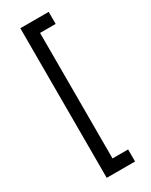

<svg xmlns="http://www.w3.org/2000/svg" viewBox="-214 -786 722 916"><g transform="rotate(-30 147.5 -328.0)"><path d="M80.1 -740.2H236.3V-673.8H150.4V17.6H236.3V84H80.1Z"/></g></svg>

Font: Altinn-DIN
Style: Regular
Weight: 400
Designer: Charles Nix
Foundry: Altinn
Version: Version 2.00